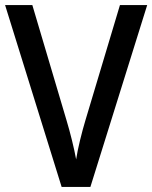

<svg xmlns="http://www.w3.org/2000/svg" viewBox="-20 -734 598 754"><path d="M558 -714 335 0H222L0 -714H107L242 -259Q252 -226 262.5 -183.5Q273 -141 279 -108Q284 -141 294.5 -184Q305 -227 315 -260L451 -714Z"/></svg>

Font: Noto Sans Gurmukhi UI SemiCondensed Medium
Style: Regular
Weight: 500
Width: 4
Designer: Jelle Bosma - Monotype Design Team
Foundry: Monotype Imaging Inc.
Version: Version 2.004; ttfautohint (v1.8.4.7-5d5b)